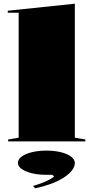

<svg xmlns="http://www.w3.org/2000/svg" viewBox="-20 -765 502 1039"><path d="M385 -20 442 -10V0H24V-10L81 -20V-696H22V-707L385 -745ZM170 254 159 241Q181 235 203.5 226.5Q226 218 244.5 208.5Q263 199 273 190L263 181H231Q187 181 152.5 172.5Q118 164 97.5 149.5Q77 135 77 117Q77 97 97.5 82Q118 67 153 58.5Q188 50 231 50Q274 50 309 58.5Q344 67 364.5 82.5Q385 98 385 117Q385 138 368 159Q351 180 321 198.5Q291 217 252.5 231Q214 245 170 254Z"/></svg>

Font: Kalnia SemiExpanded SemiBold
Style: Regular
Weight: 600
Width: 6
Designer: Frida Medrano
Foundry: Frida Medrano
Version: Version 1.105